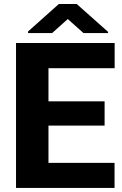

<svg xmlns="http://www.w3.org/2000/svg" viewBox="-20 -922 601 942"><path d="M542 -123V0H58.6V-710.9H542.5V-587.4H217.8V-424.8H493.2V-305.7H217.8V-123ZM356.4 -902.3 510.3 -765.6V-759.8H389.6L312.5 -828.6L235.8 -759.8H117.7V-767.6L268.6 -902.3Z"/></svg>

Font: Vazirmatn RD FD ExtraBold
Style: Regular
Weight: 800
Designer: Saber Rastikerdar
Foundry: Saber Rastikerdar
Version: Version 33.003